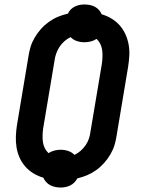

<svg xmlns="http://www.w3.org/2000/svg" viewBox="-20 -797 640 859"><path d="M251 42Q239 42 227 39.5Q215 37 204.5 31.5Q194 26 186 17Q178 8 174 -2Q150 -9 129.5 -21.5Q109 -34 93.5 -51.5Q78 -69 68 -91Q58 -113 54 -137.5Q50 -162 51 -187.5Q52 -213 56 -238L107 -543Q110 -565 116.5 -586.5Q123 -608 135 -628.5Q147 -649 163 -667Q179 -685 198.5 -699Q218 -713 239.5 -722Q261 -731 284 -736Q288 -746 296.5 -754.5Q305 -763 315.5 -768Q326 -773 336.5 -775Q347 -777 358 -777Q370 -777 382.5 -774.5Q395 -772 405 -766.5Q415 -761 423 -752Q431 -743 435 -733Q459 -726 479.5 -713.5Q500 -701 515.5 -683.5Q531 -666 541 -644Q551 -622 555.5 -597.5Q560 -573 558.5 -547.5Q557 -522 553 -497L502 -192Q499 -170 492.5 -148.5Q486 -127 474 -106.5Q462 -86 446 -68Q430 -50 410.5 -36Q391 -22 369.5 -13Q348 -4 326 1Q321 11 312.5 19.5Q304 28 293.5 33Q283 38 272.5 40Q262 42 251 42ZM313 -104Q328 -111 341 -122.5Q354 -134 363.5 -148Q373 -162 378 -177.5Q383 -193 385 -209L436 -513Q438 -528 438.5 -543.5Q439 -559 437 -573.5Q435 -588 428.5 -601Q422 -614 412 -623Q400 -615 386 -611.5Q372 -608 358 -608Q340 -608 323.5 -613.5Q307 -619 296 -631Q281 -624 268 -612.5Q255 -601 246 -587Q237 -573 231.5 -557.5Q226 -542 224 -526L173 -222Q171 -207 170.5 -191.5Q170 -176 172 -161.5Q174 -147 180.5 -134Q187 -121 197 -112Q210 -120 223.5 -123.5Q237 -127 251 -127Q269 -127 285.5 -121.5Q302 -116 313 -104Z"/></svg>

Font: Iosevka Aile
Style: Bold Italic
Weight: 700
Italic angle: -9°
Designer: Belleve Invis
Foundry: Belleve Invis
Version: Version 28.0.1; ttfautohint (v1.8.4)